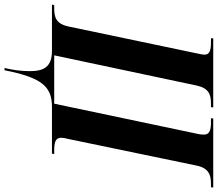

<svg xmlns="http://www.w3.org/2000/svg" viewBox="-100 -677 964 850"><g transform="rotate(90 382.0 -252.0)"><path d="M258 210H268C300 50 337 0 429 0H637L639 -10H625C590 -10 567 -14 567 -40C567 -50 569 -61 573 -76L690 -640C701 -694 731 -704 771 -704H786L787 -714H482L480 -704H495C529 -704 553 -700 553 -673C553 -666 552 -653 548 -637L416 -10H202L336 -642C348 -695 376 -704 416 -704H431L433 -714H127L126 -704H141C176 -704 199 -700 199 -676C199 -666 196 -655 192 -635L74 -72C62 -18 33 -10 -6 -10H-20L-23 0H182C256 0 272 39 272 99C272 137 267 171 258 210Z"/></g></svg>

Font: Noto Serif Display Condensed
Style: Bold Italic
Weight: 700
Width: 3
Italic angle: -12°
Designer: Monotype Design Team
Foundry: Monotype Imaging Inc.
Version: Version 2.009